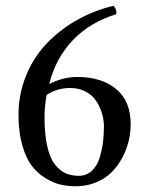

<svg xmlns="http://www.w3.org/2000/svg" viewBox="-20 -632 513 663"><path d="M133.8 -226.1Q133.8 -168 143.1 -127.2Q152.3 -86.4 169.2 -64.7Q186 -43 206.1 -33.9Q226.1 -24.9 252 -24.9Q278.3 -24.9 296.9 -42Q315.4 -59.1 324 -87.4Q332.5 -115.7 335.7 -141.6Q338.9 -167.5 338.9 -195.8Q338.9 -217.8 332.3 -240Q325.7 -262.2 312.7 -282.5Q299.8 -302.7 276.4 -315.4Q252.9 -328.1 223.1 -328.1Q176.8 -328.1 141.1 -304.2Q133.8 -266.6 133.8 -226.1ZM43.9 -234.9Q43.9 -305.2 68.8 -367.9Q93.8 -430.7 137.9 -478.3Q182.1 -525.9 241.5 -560.3Q300.8 -594.7 371.1 -611.8Q383.3 -602.5 381.8 -583Q291.5 -555.7 231.9 -493.7Q172.4 -431.6 149.9 -341.8Q197.8 -366.2 247.1 -366.2Q330.6 -366.2 380.9 -324.7Q431.2 -283.2 431.2 -203.1Q431.2 -173.8 424.1 -144.3Q417 -114.7 401.9 -86.7Q386.7 -58.6 365 -36.9Q343.3 -15.1 311 -2Q278.8 11.2 241.2 11.2Q214.4 11.2 189.5 5.6Q164.6 0 137.2 -16.6Q109.9 -33.2 89.8 -59.3Q69.8 -85.4 56.9 -130.6Q43.9 -175.8 43.9 -234.9Z"/></svg>

Font: Common Serif News
Style: Regular
Weight: 450
Designer: Philipp H. Poll, Khaled Hosny
Foundry: Stefan Peev, Context Ltd.
Version: Version 1.026